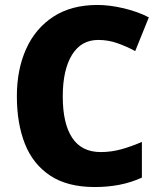

<svg xmlns="http://www.w3.org/2000/svg" viewBox="-20 -744 650 774"><path d="M376 -583Q307 -583 270 -522.5Q233 -462 233 -355Q233 -246 271 -188.5Q309 -131 386 -131Q429 -131 470 -142.5Q511 -154 552 -172V-28Q508 -8 461 1Q414 10 362 10Q252 10 182.5 -36Q113 -82 80.5 -164Q48 -246 48 -356Q48 -464 85.5 -547Q123 -630 195.5 -677Q268 -724 373 -724Q422 -724 479 -710.5Q536 -697 580 -674L525 -538Q490 -557 453 -570Q416 -583 376 -583Z"/></svg>

Font: Noto Sans Disp ExtBd
Style: Regular
Weight: 800
Designer: Monotype Design Team
Foundry: Monotype Imaging Inc.
Version: Version 2.000;GOOG;noto-source:20170915:90ef993387c0; ttfaut